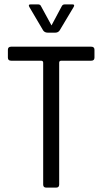

<svg xmlns="http://www.w3.org/2000/svg" viewBox="-20 -856 467 876"><path d="M198 -707Q184 -707 177 -717L114 -824Q107 -836 120 -836H153Q164 -836 167 -828L215 -740L262 -828Q266 -836 276 -836H310Q323 -836 316 -824L252 -717Q245 -707 232 -707ZM236 0H191Q177 0 177 -14V-570Q177 -579 167 -579H31Q16 -579 16 -593V-629Q16 -643 31 -643H396Q411 -643 411 -629V-593Q411 -579 396 -579H260Q250 -579 250 -570V-14Q250 0 236 0Z"/></svg>

Font: Rajdhani Medium
Style: Regular
Weight: 500
Designer: Satya Rajpurohit, Jyotish Sonowal
Foundry: Indian Type Foundry
Version: Version 1.201 February 1, 2022